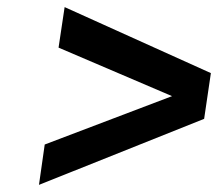

<svg xmlns="http://www.w3.org/2000/svg" viewBox="-20 -602 614 541"><path d="M89.8 -81.1 106 -194.8 464.8 -331.1 145 -467.8 162.1 -582 574.2 -396 555.2 -267.1Z"/></svg>

Font: Trueno SemiBold
Style: Italic
Weight: 600
Designer: Julieta Ulanovsky
Foundry: Julieta Ulanovsky
Version: Version 3.001b | FøM Fix